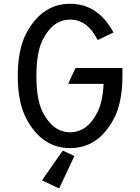

<svg xmlns="http://www.w3.org/2000/svg" viewBox="-20 -767 735 1007"><path d="M622.1 -410.2V-368.7Q622.1 -226.6 575.2 -140.6Q493.7 9.8 347.7 9.8Q202.1 9.8 120.1 -140.6Q73.2 -226.6 73.2 -368.7Q73.2 -510.7 120.1 -596.7Q202.1 -747.1 347.7 -747.1Q493.7 -747.1 575.2 -596.7L496.1 -558.6H491.2Q438.5 -664.1 347.7 -664.1Q257.8 -664.1 204.1 -558.6Q170.9 -492.7 170.9 -368.7Q170.9 -243.2 204.1 -178.7Q258.3 -73.2 347.7 -73.2Q438 -73.2 491.2 -178.7Q518.6 -233.4 523.4 -327.1H339.4V-332L376 -410.2ZM291 219.7H286.1L200.2 178.7L308.1 24.4H313L370.1 51.3Z"/></svg>

Font: Nova Oval
Style: Book
Weight: 400
Version: Version 2.000